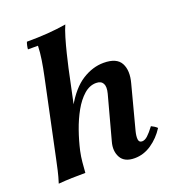

<svg xmlns="http://www.w3.org/2000/svg" viewBox="-133 -819 852 938"><g transform="rotate(-20 293.0 -350.0)"><path d="M16 5Q27 -30 33 -57Q39 -84 45 -112L129 -510Q138 -552 144 -590.5Q150 -629 151 -663H99Q99 -670 101.5 -681.5Q104 -693 107 -700Q165 -700 214 -703.5Q263 -707 312 -715Q302 -693 291 -656Q280 -619 270.5 -580Q261 -541 254 -510L169 -110Q163 -82 160.5 -55Q158 -28 156 0Q120 0 86 1Q52 2 16 5ZM408 15Q355 15 336 -19.5Q317 -54 330 -100L391 -326Q400 -360 390.5 -377.5Q381 -395 355 -395Q321 -395 291.5 -369Q262 -343 238.5 -301Q215 -259 197.5 -209Q180 -159 169 -110H138Q167 -247 212 -326.5Q257 -406 311.5 -440.5Q366 -475 423 -475Q491 -475 512 -435.5Q533 -396 516 -334L457 -110Q450 -83 452 -66.5Q454 -50 470 -50Q484 -50 499 -63.5Q514 -77 535 -105Q543 -101 550.5 -96.5Q558 -92 565 -85Q537 -41 496 -13Q455 15 408 15Z"/></g></svg>

Font: Poltawski Nowy
Style: Bold Italic
Weight: 700
Italic angle: -12°
Designer: Adam Pótawski, Mateusz Machalski, Borys Kosmynka, Ania Wieluska
Foundry: Capitalics.wtf
Version: Version 1.001;gftools[0.9.25]